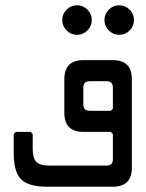

<svg xmlns="http://www.w3.org/2000/svg" viewBox="-20 -500 552 728"><path d="M160 208Q88 208 60 180Q32 152 32 80V8L40 0H96L104 8V64Q104 100 118 114Q132 128 168 128H384Q408 128 408 104V8L400 0H296Q224 0 224 -72V-200Q224 -272 296 -272H408Q480 -272 480 -200V136Q480 208 408 208ZM296 -104Q296 -80 320 -80H400L408 -88V-168Q408 -192 384 -192H320Q296 -192 296 -168ZM272 -368Q249 -368 232.5 -384.5Q216 -401 216 -424Q216 -447 232.5 -463.5Q249 -480 272 -480Q295 -480 311.5 -463.5Q328 -447 328 -424Q328 -401 311.5 -384.5Q295 -368 272 -368ZM432 -368Q409 -368 392.5 -384.5Q376 -401 376 -424Q376 -447 392.5 -463.5Q409 -480 432 -480Q455 -480 471.5 -463.5Q488 -447 488 -424Q488 -401 471.5 -384.5Q455 -368 432 -368Z"/></svg>

Font: Hasubi Mono
Style: Regular
Weight: 400
Designer: Eli Heuer
Foundry: Eli Heuer
Version: Version 1.000